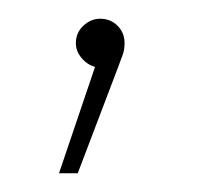

<svg xmlns="http://www.w3.org/2000/svg" viewBox="-20 -65 210 205"><path d="M87 7Q77 7 69 -1Q61 -9 61 -19Q61 -30 69 -37.5Q77 -45 87 -45Q98 -45 105.5 -37.5Q113 -30 113 -19Q113 -12 111 -6.5Q109 -1 106 7L63 120H43L85 -4Z"/></svg>

Font: Alexandria Thin
Style: Regular
Weight: 250
Designer: Mohamed Gaber
Foundry: Kief Type Foundry
Version: Version 5.100